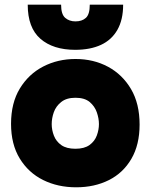

<svg xmlns="http://www.w3.org/2000/svg" viewBox="-20 -789 641 817"><path d="M304 8Q226 8 163.5 -23Q101 -54 64 -114.5Q27 -175 27 -262Q27 -351 64.5 -412.5Q102 -474 164 -506Q226 -538 301 -538Q378 -538 439.5 -505Q501 -472 537.5 -410Q574 -348 574 -259Q574 -173 539 -113Q504 -53 443 -22.5Q382 8 304 8ZM301 -156Q339 -156 361 -172Q383 -188 392 -212.5Q401 -237 401 -261Q401 -285 392 -311Q383 -337 361.5 -355Q340 -373 301 -373Q263 -373 240.5 -355Q218 -337 209 -311.5Q200 -286 200 -261Q200 -236 209.5 -211.5Q219 -187 241 -171.5Q263 -156 301 -156ZM300 -577Q206 -577 152 -624Q98 -671 98 -769H240Q240 -728 257.5 -713Q275 -698 301 -698Q329 -698 345.5 -713Q362 -728 362 -769H504Q504 -705 479.5 -662Q455 -619 409.5 -598Q364 -577 300 -577Z"/></svg>

Font: Onest Black
Style: Regular
Weight: 900
Designer: Dmitri Voloshin, Andrey Kudryavtsev
Foundry: Dmitri Voloshin, Andrey Kudryavtsev
Version: Version 1.000;gftools[0.9.33]